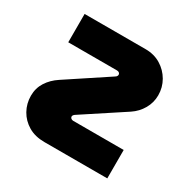

<svg xmlns="http://www.w3.org/2000/svg" viewBox="-122 -632 748 751"><g transform="rotate(30 252.5 -256.5)"><path d="M168.7 0Q126.3 0 96 -18Q65.7 -36 49 -65.8Q32.3 -95.7 32.3 -131Q32.3 -165.3 49.8 -192.7Q67.3 -220 96.7 -239.3L280.3 -360.7Q285.3 -363.7 287 -367.2Q288.7 -370.7 288.7 -373Q288.7 -378 284.8 -381.3Q281 -384.7 274.7 -384.7H54.3V-512.7H329.3Q368.7 -512.7 398.5 -494.5Q428.3 -476.3 445.7 -446.3Q463 -416.3 463 -380.7Q463 -348 446.7 -319.5Q430.3 -291 402.3 -272.3L218.7 -151.7Q214.7 -149 212.7 -145.8Q210.7 -142.7 210.7 -140Q210.7 -135.3 214.7 -131.8Q218.7 -128.3 225 -128.3H452.7V0Z"/></g></svg>

Font: MuseoModerno Thin
Style: Regular
Weight: 100
Designer: Pablo Cosgaya, Héctor Gatti, Marcela Romero, and the Authors of The MuseoModerno Project.
Foundry: Omnibus-Type Team
Version: Version 1.003